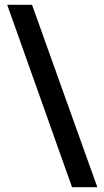

<svg xmlns="http://www.w3.org/2000/svg" viewBox="-20 -777 431 797"><path d="M279 0 10 -757H113L384 0Z"/></svg>

Font: Menbere
Style: Regular
Weight: 400
Designer: Aleme Tadesse
Foundry: Sorkin Type Co
Version: Version 1.000